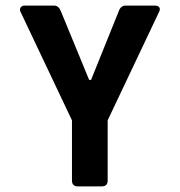

<svg xmlns="http://www.w3.org/2000/svg" viewBox="-20 -663 640 683"><path d="M342 0H257Q236 0 236 -21V-235L53 -621Q49 -630 53.5 -636.5Q58 -643 67 -643H173Q189 -643 197 -622L297 -379H304L402 -622Q409 -643 426 -643H532Q542 -643 546.5 -637Q551 -631 546 -621L363 -235V-21Q363 0 342 0Z"/></svg>

Font: RajdhaniMono
Style: Bold
Weight: 700
Monospace: yes
Designer: Satya Rajpurohit, Jyotish Sonowal
Foundry: Indian Type Foundry
Version: Version 1.201;PS 1.0;hotconv 1.0.78;makeotf.lib2.5.61930; tt